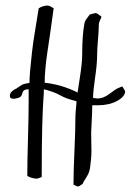

<svg xmlns="http://www.w3.org/2000/svg" viewBox="-20 -683 485 690"><path d="M419.9 -372.1Q429.7 -355.5 429.7 -355.5Q429.7 -335.9 400.9 -320.3Q372.1 -304.7 332 -304.7H311.5Q311.5 -280.3 309.6 -248.5Q307.6 -216.8 307.6 -207Q307.6 -192.4 308.1 -171.4Q308.6 -150.4 308.6 -142.6Q308.6 -114.3 303.7 -80.1Q301.8 -68.4 297.9 -59.6Q293.9 -50.8 287.1 -40.5Q280.3 -30.3 276.4 -21.5Q275.4 -21.5 269.5 -17.1Q263.7 -12.7 259.8 -12.7Q257.8 -12.7 244.1 -19.5Q244.1 -66.4 247.6 -141.6Q251 -216.8 251 -263.7Q251 -273.4 252.9 -292.5Q254.9 -311.5 254.9 -319.3Q217.8 -328.1 196.8 -340.3Q175.8 -352.5 137.7 -362.3Q137.7 -347.7 135.7 -322.3Q133.8 -296.9 131.8 -230Q129.9 -163.1 129.9 -46.9Q127 -45.9 121.1 -43.5Q115.2 -41 111.3 -41H109.4Q90.8 -43 78.1 -50.8Q78.1 -103.5 80.6 -186Q83 -268.6 83 -321.3V-362.3Q63.5 -362.3 60.5 -348.6Q57.6 -335 47.9 -332Q36.1 -328.1 29.3 -328.1Q15.6 -328.1 15.6 -336.9V-339.8Q15.6 -341.8 16.1 -343.8Q16.6 -345.7 17.6 -347.7Q18.6 -349.6 19.5 -351.1Q20.5 -352.5 22.9 -354.5Q25.4 -356.4 26.4 -357.4Q27.3 -358.4 30.3 -360.4Q33.2 -362.3 34.7 -362.8Q36.1 -363.3 39.6 -365.2Q43 -367.2 43.9 -368.2Q45.9 -369.1 51.8 -373.5Q57.6 -377.9 60.1 -378.9Q62.5 -379.9 69.3 -381.8Q76.2 -383.8 85.9 -384.8Q85.9 -416 94.7 -493.2Q98.6 -529.3 107.4 -581.1Q116.2 -632.8 119.1 -653.3Q135.7 -663.1 151.4 -663.1Q156.2 -663.1 163.6 -658.7Q170.9 -654.3 172.9 -653.3Q167 -608.4 159.7 -559.1Q152.3 -509.8 148.9 -486.3Q145.5 -462.9 143.1 -436Q140.6 -409.2 140.6 -385.7Q202.1 -378.9 258.8 -350.6Q258.8 -352.5 267.1 -404.8Q275.4 -457 275.4 -489.3Q275.4 -555.7 283.2 -597.7Q284.2 -604.5 287.1 -609.4Q290 -614.3 294.9 -620.6Q299.8 -627 302.7 -630.9Q319.3 -635.7 321.3 -635.7H325.2Q330.1 -634.8 336.4 -629.4Q342.8 -624 344.7 -623Q343.8 -619.1 340.8 -613.3Q337.9 -607.4 336.4 -602.5Q335 -597.7 335 -591.8Q335 -571.3 332 -539.1Q329.1 -506.8 329.1 -486.3Q329.1 -454.1 321.8 -404.3Q314.5 -354.5 314.5 -331.1Q326.2 -329.1 331.1 -329.1Q351.6 -329.1 374 -346.2Q396.5 -363.3 404.3 -366.2Q406.2 -367.2 412.1 -369.6Q418 -372.1 419.9 -372.1Z"/></svg>

Font: Shelly2023
Style: Regular
Weight: 400
Version: Version 0.2